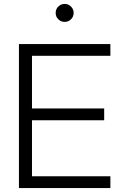

<svg xmlns="http://www.w3.org/2000/svg" viewBox="-20 -950 613 970"><path d="M75.7 0V-727.5H537.6V-668H141.6V-401.9H506.3V-342.3H141.6V-59.6H537.6V0ZM306.6 -839.4Q288.1 -839.4 274.7 -852.5Q261.2 -865.7 261.2 -884.8Q261.2 -903.8 274.7 -917Q288.1 -930.2 306.6 -930.2Q325.2 -930.2 338.6 -917Q352.1 -903.8 352.1 -884.8Q352.1 -865.7 338.6 -852.5Q325.2 -839.4 306.6 -839.4Z"/></svg>

Font: Inter Display Light
Style: Regular
Weight: 300
Designer: Rasmus Andersson
Foundry: rsms
Version: Version 4.000;git-a52131595